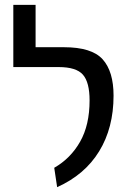

<svg xmlns="http://www.w3.org/2000/svg" viewBox="-20 -759 544 793"><path d="M204 -66Q272 -105 311 -174Q350 -243 350 -344Q350 -419 322.5 -450.5Q295 -482 222 -482H35V-739H127V-564H244Q359 -564 404 -514Q449 -464 449 -364Q449 -231 389.5 -134Q330 -37 216 14Z"/></svg>

Font: FiraGOUPP
Style: Medium
Weight: 400
Designer: bBox Type
Foundry: bBox Type GmbH
Version: Version 1.001